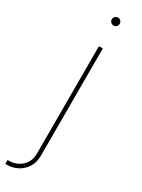

<svg xmlns="http://www.w3.org/2000/svg" viewBox="-258 -735 709 962"><g transform="rotate(30 96.0 -254.5)"><path d="M94.2 -541H116.7V79.1Q116.7 117.7 99.4 145.8Q82 173.8 53.7 189Q25.4 204.1 -8.3 204.1H-17.1V181.6H-8.3Q32.2 181.6 63.2 154.3Q94.2 127 94.2 79.1ZM106 -667Q96.2 -667 89.4 -673.8Q82.5 -680.7 82.5 -689.9Q82.5 -699.7 89.4 -706.3Q96.2 -712.9 106 -712.9Q115.2 -712.9 121.8 -706.3Q128.4 -699.7 128.4 -689.9Q128.4 -680.7 121.8 -673.8Q115.2 -667 106 -667Z"/></g></svg>

Font: Inter 17pt Thin
Style: Regular
Weight: 250
Version: Version 4.001;git-66647c0bb